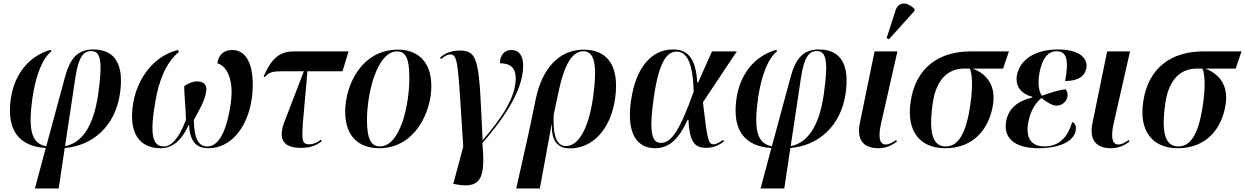

<svg xmlns="http://www.w3.org/2000/svg" viewBox="-20 -826 7023 1083"><path d="M177 237H311L345 9C501 -4 630 -112 657 -300C679 -456 634 -547 506 -547C420 -547 375 -500 345 -386L241 -1C154 -17 139 -100 163 -274C182 -401 218 -494 270 -537L266 -545C140 -510 60 -403 41 -269C16 -92 86 -1 238 9ZM406 -394C423 -504 451 -538 494 -538C546 -538 561 -487 534 -296C506 -98 432 -17 347 -2Z M886 10C949 10 1002 -28 1046 -124C1051 -33 1082 10 1157 10C1276 10 1375 -98 1400 -269C1417 -394 1400 -544 1289 -544C1248 -544 1213 -522 1206 -469C1264 -453 1299 -368 1282 -248C1255 -52 1199 0 1150 0C1099 0 1076 -43 1073 -149C1106 -208 1131 -253 1141 -299C1152 -342 1134 -367 1092 -367C1068 -367 1041 -356 1019 -340C1019 -295 1026 -240 1029 -150C987 -39 944 0 904 0C842 0 822 -61 857 -258C875 -363 913 -471 989 -533L983 -544C847 -510 757 -386 732 -249C702 -75 767 10 886 10Z M1676 8C1725 8 1756 -1 1795 -29L1791 -38C1770 -22 1747 -12 1724 -12C1682 -12 1683 -39 1688 -128L1714 -424H1912L1946 -536H1638C1559 -536 1513 -500 1467 -395L1474 -392C1500 -420 1518 -424 1577 -424H1694L1584 -138C1547 -41 1578 8 1676 8Z M2119 10C2322 10 2413 -196 2413 -340C2413 -486 2328 -546 2225 -546C2019 -546 1927 -345 1927 -196C1927 -57 2004 10 2119 10ZM2123 0C2075 0 2050 -40 2050 -148C2050 -307 2109 -536 2219 -536C2269 -536 2289 -496 2289 -387C2289 -228 2236 0 2123 0Z M2558 215C2705 241 2716 159 2701 -19C2806 -140 2931 -307 2931 -455C2931 -517 2904 -544 2865 -544C2824 -544 2800 -514 2800 -469C2860 -469 2889 -443 2889 -384C2889 -279 2813 -163 2704 -37H2702C2682 -473 2684 -541 2573 -541C2536 -541 2497 -532 2462 -501L2468 -493C2491 -512 2507 -519 2520 -519C2565 -519 2563 -466 2593 1L2537 211Z M2892 237H3025L3091 -122H3093C3090 -17 3137 11 3196 11C3316 11 3424 -88 3450 -273C3475 -457 3405 -546 3272 -546C3137 -546 3039 -444 3002 -268L2968 -103ZM3173 -2C3120 -2 3098 -58 3103 -179L3128 -296C3162 -464 3208 -537 3271 -537C3333 -537 3351 -461 3325 -275C3300 -99 3242 -2 3173 -2Z M3676 10C3765 10 3817 -59 3859 -151H3863C3870 -24 3898 8 3964 8C4009 8 4042 -12 4064 -28L4059 -37C4044 -26 4021 -12 4005 -12C3974 -12 3969 -44 3945 -249L4136 -536H3996L3918 -361H3913C3904 -510 3851 -547 3775 -547C3660 -547 3567 -453 3539 -257C3512 -65 3578 10 3676 10ZM3708 -20C3661 -20 3638 -67 3667 -271C3695 -469 3738 -535 3796 -535C3854 -535 3888 -473 3893 -310C3817 -97 3769 -20 3708 -20Z M4270 237H4404L4438 9C4594 -4 4723 -112 4750 -300C4772 -456 4727 -547 4599 -547C4513 -547 4468 -500 4438 -386L4334 -1C4247 -17 4232 -100 4256 -274C4275 -401 4311 -494 4363 -537L4359 -545C4233 -510 4153 -403 4134 -269C4109 -92 4179 -1 4331 9ZM4499 -394C4516 -504 4544 -538 4587 -538C4639 -538 4654 -487 4627 -296C4599 -98 4525 -17 4440 -2Z M4994 -604 5137 -763 5139 -775C5100 -815 5048 -821 5031 -766L4981 -611ZM4935 10C4982 10 5014 -9 5039 -27L5035 -36C5017 -25 4998 -11 4976 -11C4935 -11 4935 -68 4951 -135L5042 -536H4913L4830 -131C4810 -30 4857 10 4935 10Z M5312 10C5474 10 5562 -102 5582 -241C5596 -345 5546 -409 5467 -439H5638L5671 -536H5454C5283 -536 5144 -450 5116 -249C5093 -88 5167 10 5312 10ZM5315 0C5241 0 5217 -76 5241 -243C5262 -392 5340 -439 5417 -439H5451C5463 -407 5469 -346 5454 -241C5431 -75 5386 0 5315 0Z M5837 10C5978 10 6041 -41 6048 -91C6051 -110 6046 -131 6028 -138C5996 -29 5933 0 5871 0C5793 0 5765 -53 5780 -135C5792 -204 5824 -248 5854 -273C5883 -251 5915 -230 5940 -230C5969 -230 5996 -252 6001 -281C6004 -300 5999 -314 5990 -322C5959 -320 5908 -305 5857 -286C5843 -305 5831 -345 5843 -414C5858 -496 5891 -537 5940 -537C5997 -537 6010 -488 5988 -369C6066 -369 6100 -399 6108 -443C6116 -492 6078 -547 5946 -547C5820 -547 5732 -490 5716 -401C5706 -341 5738 -297 5803 -280V-276C5727 -258 5669 -220 5655 -140C5640 -54 5695 10 5837 10Z M6247 10C6294 10 6326 -9 6351 -27L6347 -36C6329 -25 6310 -11 6288 -11C6247 -11 6247 -68 6263 -135L6354 -536H6225L6142 -131C6122 -30 6169 10 6247 10Z M6624 10C6786 10 6874 -102 6894 -241C6908 -345 6858 -409 6779 -439H6950L6983 -536H6766C6595 -536 6456 -450 6428 -249C6405 -88 6479 10 6624 10ZM6627 0C6553 0 6529 -76 6553 -243C6574 -392 6652 -439 6729 -439H6763C6775 -407 6781 -346 6766 -241C6743 -75 6698 0 6627 0Z"/></svg>

Font: Noto Serif Display SemiCondensed SemiBold
Style: Italic
Weight: 600
Width: 4
Italic angle: -12°
Designer: Monotype Design Team
Foundry: Monotype Imaging Inc.
Version: Version 2.009